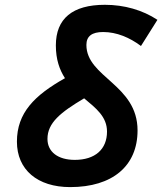

<svg xmlns="http://www.w3.org/2000/svg" viewBox="-20 -762 669 792"><path d="M269.5 9.8C443.8 9.8 547.4 -77.1 547.4 -224.1C547.4 -413.6 336.4 -442.9 336.4 -576.7C336.4 -612.8 359.4 -629.9 405.3 -629.9C460.9 -629.9 514.6 -607.4 561.5 -572.3L629.4 -680.2C567.9 -720.7 492.7 -742.2 412.6 -742.2C278.8 -742.2 210.4 -685.1 210.4 -574.7C210.4 -516.6 225.6 -474.1 248 -439.5C122.1 -368.7 49.8 -296.4 49.8 -177.7C49.8 -62 134.3 9.8 269.5 9.8ZM327.1 -356.4C376 -315.4 421.4 -280.8 421.4 -219.2C421.4 -146 372.1 -102.5 288.6 -102.5C218.8 -102.5 175.8 -135.7 175.8 -189C175.8 -255.4 230 -298.8 327.1 -356.4Z"/></svg>

Font: Cascadia Mono PL SemiBold
Style: Italic
Weight: 600
Italic angle: -10°
Monospace: yes
Designer: Aaron Bell
Foundry: Saja Typeworks
Version: Version 2404.023